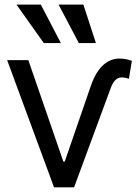

<svg xmlns="http://www.w3.org/2000/svg" viewBox="-20 -804 597 824"><path d="M10.7 -545.9H101.6L252 -110.4H257.8L368.2 -430.7Q382.8 -474.6 402.3 -501.5Q421.9 -528.3 444.6 -540.5Q467.3 -552.7 491.2 -552.7Q506.8 -552.7 521.2 -549.8Q535.6 -546.9 545.9 -543L533.2 -465.8Q530.3 -466.8 522.5 -469.2Q514.6 -471.7 502 -471.7Q486.8 -471.7 475.1 -460.2Q463.4 -448.7 455.1 -425.8L297.9 0H211.9ZM168 -619.1 50.8 -784.2H155.3L241.2 -619.1ZM318.4 -619.1 231.4 -784.2H337.9L391.6 -619.1Z"/></svg>

Font: Inter Tight
Style: Regular
Weight: 400
Designer: Rasmus Andersson
Foundry: rsms
Version: Version 3.002